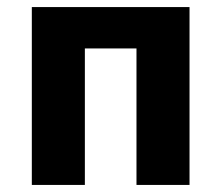

<svg xmlns="http://www.w3.org/2000/svg" viewBox="-20 -523 626 543"><path d="M70 0V-503H516V0H366V-386H220V0Z"/></svg>

Font: Nunito Sans 7pt Condensed ExtraBold
Style: Regular
Weight: 800
Width: 3
Designer: Vernon Adams
Foundry: Vernon Adams
Version: Version 3.101;gftools[0.9.27]